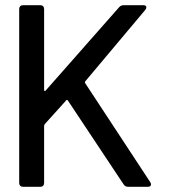

<svg xmlns="http://www.w3.org/2000/svg" viewBox="-20 -720 656 740"><path d="M54 -15V-685Q54 -692 58 -696Q62 -700 69 -700H135Q142 -700 146 -696Q150 -692 150 -685V-373Q150 -370 152 -369Q154 -368 156 -371L439 -692Q446 -700 457 -700H532Q544 -700 544 -692Q544 -687 540 -682L309 -407Q306 -403 308 -400L559 -18Q562 -14 562 -9Q562 0 549 0H474Q462 0 456 -10L242 -332Q238 -338 235 -333L152 -241Q150 -237 150 -234V-15Q150 -8 146 -4Q142 0 135 0H69Q62 0 58 -4Q54 -8 54 -15Z"/></svg>

Font: Barlow_Medium_SS
Style: Regular
Weight: 500
Designer: Jeremy Tribby
Foundry: Jeremy Tribby
Version: Version 1.101 August 23, 2024